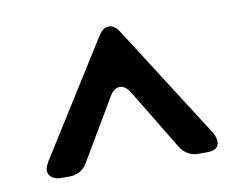

<svg xmlns="http://www.w3.org/2000/svg" viewBox="-51 -789 633 500"><g transform="rotate(-10 265.5 -539.5)"><path d="M40 -381Q40 -370 49.5 -363Q59 -356 75 -356H95Q127 -356 143 -383L237 -542Q249 -563 265 -563Q280 -563 292 -543L389 -383Q406 -356 437 -356H460Q491 -356 491 -379Q491 -391 483 -404L292 -703Q280 -723 264 -723Q248 -723 236 -703L48 -404Q40 -390 40 -381Z"/></g></svg>

Font: WDXL Lubrifont SC
Style: Regular
Weight: 400
Designer: [WDXL Lubrifont] Copyright 2020-2022 (c) NightFurySL2001, Skr-ZERO; [ZCOOL QingKe HuangYou] Copyright 2018-2022 (c) The 
Version: Version 2.001;hotconv 1.1.1;makeotfexe 2.6.0